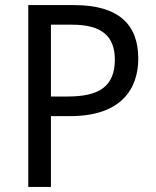

<svg xmlns="http://www.w3.org/2000/svg" viewBox="-20 -734 611 754"><path d="M271 -714H91V0H180V-278H256C457 -278 523 -386 523 -504C523 -637 447 -714 271 -714ZM264 -637C379 -637 431 -592 431 -500C431 -395 370 -355 246 -355H180V-637Z"/></svg>

Font: Noto Sans Thai
Style: Regular
Weight: 400
Designer: Monotype Design Team
Foundry: Monotype Imaging Inc.
Version: Version 1.901